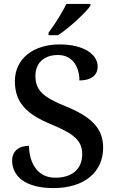

<svg xmlns="http://www.w3.org/2000/svg" viewBox="-20 -951 598 981"><path d="M228 -784V-771H276C333 -807 417 -886 442 -921V-931H319C298 -886 257 -822 228 -784ZM253 10C408 10 507 -69 507 -197C507 -298 443 -355 320 -406C197 -455 161 -491 161 -564C161 -630 206 -670 276 -670C357 -670 386 -600 386 -540C445 -540 479 -566 479 -611C479 -671 412 -724 284 -724C153 -724 56 -653 56 -536C56 -430 112 -369 241 -316C356 -268 400 -234 400 -163C400 -88 349 -43 263 -43C174 -43 130 -113 128 -206C78 -206 42 -180 42 -131C42 -53 106 10 253 10Z"/></svg>

Font: Noto Naskh Arabic UI Medium
Style: Regular
Weight: 500
Designer: Monotype Design Team, David Williams, Mohamad Dakak and Nizar Qandah
Foundry: Monotype Imaging Inc.
Version: Version 2.014